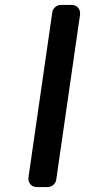

<svg xmlns="http://www.w3.org/2000/svg" viewBox="-20 -762 346 782"><path d="M209 -30 306 -702C309 -724 294 -742 272 -742H227C211 -742 195 -728 193 -712L96 -40C93 -18 108 0 130 0H175C191 0 207 -14 209 -30Z"/></svg>

Font: Trueno
Style: RoundIt
Weight: 400
Designer: Julieta Ulanovsky, Jasper
Foundry: Julieta Ulanovsky, Cannot Into Space Fonts
Version: Version 3.001